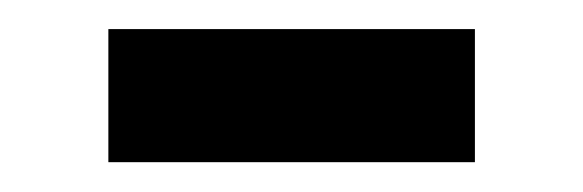

<svg xmlns="http://www.w3.org/2000/svg" viewBox="-20 -315 401 132"><path d="M54.5 -203.5V-295H306.5V-203.5Z"/></svg>

Font: Libre Caslon Condensed Medium
Style: Regular
Weight: 500
Designer: Pablo Impallari, Rodrigo Fuenzalida, Katja Schimmel, Ertekin Erdin
Foundry: Pablo Impallari, Rodrigo Fuenzalida
Version: Version 2.000; ttfautohint (v1.8.4.7-5d5b);gftools[0.9.33]